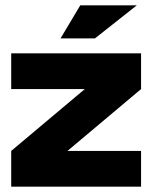

<svg xmlns="http://www.w3.org/2000/svg" viewBox="-20 -700 571 720"><path d="M22 -500V-366H298L22 -134V0H509V-134H233L509 -366V-500ZM207 -556H336L493 -680H281Z"/></svg>

Font: LT Wave Black
Style: Regular
Weight: 900
Designer: Daniel Lyons
Version: Version 2.5 (Glyphs App)